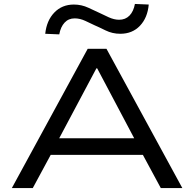

<svg xmlns="http://www.w3.org/2000/svg" viewBox="-20 -952 983 972"><path d="M40 0 424 -705H519L903 0H794L686 -200L740 -168H201L254 -200L146 0ZM468 -606 268 -230 234 -252H707L671 -230L472 -606ZM280 -778 209 -781Q216 -848 255 -888.5Q294 -929 354 -929Q393 -929 428 -912.5Q463 -896 485 -886Q503 -877 530.5 -864.5Q558 -852 583 -852Q615 -852 635.5 -873Q656 -894 663 -932L733 -929Q727 -862 688.5 -821.5Q650 -781 589 -781Q549 -781 514.5 -798Q480 -815 459 -824Q440 -833 412.5 -846Q385 -859 358 -859Q327 -859 307 -837.5Q287 -816 280 -778Z"/></svg>

Font: Nunito Sans 7pt Expanded
Style: Regular
Weight: 400
Width: 7
Designer: Vernon Adams
Foundry: Vernon Adams
Version: Version 3.101;gftools[0.9.27]